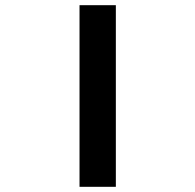

<svg xmlns="http://www.w3.org/2000/svg" viewBox="-20 -720 753 740"><path d="M286.5 -700V0H426.5V-700Z"/></svg>

Font: Melete Medium
Style: Regular
Weight: 500
Width: 6
Designer: Sora Sagano
Foundry: DOT COLON
Version: Version 0.200;FEAKit 1.0